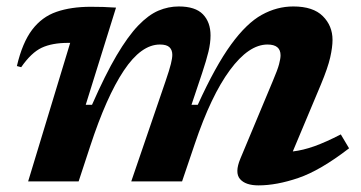

<svg xmlns="http://www.w3.org/2000/svg" viewBox="-20 -548 1092 580"><path d="M1034.5 -100Q947.5 -33 881.5 -10.5Q815.5 12 761 12Q721.5 12 705 -7.2Q688.5 -26.5 706 -68.5L804 -303Q818.5 -337 823 -354Q827.5 -371 827.5 -381Q827.5 -413.5 788 -413.5Q731.5 -413.5 674.5 -336.2Q617.5 -259 568.5 -113.5L530 0H376.5L480 -302.5Q492 -337.5 496.2 -354.8Q500.5 -372 500.5 -382.5Q500.5 -397 492 -405.2Q483.5 -413.5 463 -413.5Q406.5 -413.5 354 -334.8Q301.5 -256 252.5 -106.5L217.5 0H65L192 -418.5H186Q137.5 -418.5 106 -403.8Q74.5 -389 44 -345L31 -348.5Q47.5 -419 77 -458Q106.5 -497 150.5 -512.2Q194.5 -527.5 254 -527.5Q275.5 -527.5 291.5 -527Q307.5 -526.5 330.5 -525L239 -231.5H258Q298 -322.5 332.2 -380.5Q366.5 -438.5 397.5 -470.8Q428.5 -503 458.5 -515.8Q488.5 -528.5 520 -528.5Q570 -528.5 593 -504.8Q616 -481 616 -441Q616 -418.5 609.8 -392.2Q603.5 -366 590.5 -327L558.5 -231.5H577.5Q631 -349 678 -413.5Q725 -478 770.8 -503.2Q816.5 -528.5 866 -528.5Q926 -528.5 955.2 -499.2Q984.5 -470 984.5 -427.5Q984.5 -405.5 977.5 -374.5Q970.5 -343.5 949.5 -293L864.5 -90.5Q895 -94 929.5 -106.2Q964 -118.5 1009.5 -142Z"/></svg>

Font: Newsreader 6pt SemiBold
Style: Italic
Weight: 600
Italic angle: -17°
Designer: Hugues Gentile
Foundry: Production Type
Version: Version 1.003; ttfautohint (v1.8.3)